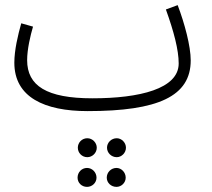

<svg xmlns="http://www.w3.org/2000/svg" viewBox="-20 -413 830 750"><path d="M322 21C598 21 725 -37 725 -177C725 -233 701 -322 674 -393L628 -376C659 -290 678 -218 678 -165C678 -66 525 -29 341 -29C162 -29 86 -78 86 -178C86 -221 99 -275 109 -309L63 -322C50 -276 36 -217 36 -168C36 -33 154 21 322 21ZM436 201C455 201 472 184 472 164C472 144 455 127 436 127C415 127 398 144 398 164C398 184 415 201 436 201ZM321 201C341 201 358 184 358 164C358 144 341 127 321 127C300 127 284 144 284 164C284 184 300 201 321 201ZM435 317C454 317 471 301 471 281C471 260 454 243 435 243C414 243 397 260 397 281C397 301 414 317 435 317ZM320 317C340 317 357 301 357 281C357 260 340 243 320 243C299 243 283 260 283 281C283 301 299 317 320 317Z"/></svg>

Font: Noto Sans Arabic Cond Light
Style: Regular
Weight: 300
Width: 3
Designer: Monotype Design Team, Nadine Chahine, Nizar Qandah and Khaled Hosny
Foundry: Monotype Imaging Inc.
Version: Version 2.012